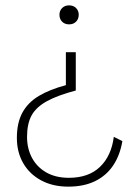

<svg xmlns="http://www.w3.org/2000/svg" viewBox="-20 -523 510 717"><path d="M263 -328V-185Q195 -167 155 -145Q115 -123 98 -92Q81 -61 81 -12Q81 32 99.5 66.5Q118 101 153 121Q188 141 237 141Q311 141 353.5 100Q396 59 405 -12L437 4Q428 57 402.5 95Q377 133 335 153.5Q293 174 235 174Q177 174 133.5 150.5Q90 127 66.5 86Q43 45 43 -8Q43 -65 64 -103Q85 -141 125.5 -165Q166 -189 226 -205V-328ZM238 -503Q254 -503 264 -493Q274 -483 274 -468Q274 -452 264 -442Q254 -432 238 -432Q222 -432 212 -442Q202 -452 202 -468Q202 -483 212 -493Q222 -503 238 -503Z"/></svg>

Font: Kantumruy Pro ExtraLight
Style: Regular
Weight: 250
Version: Version 1.002